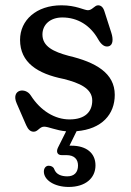

<svg xmlns="http://www.w3.org/2000/svg" viewBox="-20 -500 508 742"><path d="M423.5 -133.5C423.5 -217 351 -259.5 244.5 -284.5C187.5 -300 144 -320 144 -366.5C144 -404.5 173.5 -432.5 221 -432.5C280.5 -432.5 329.5 -401.5 359.5 -348C372 -326 385.5 -317.5 399.5 -321C418 -325.5 417.5 -350.5 410.5 -372.5L383 -458C378 -473 369.5 -479.5 359 -479.5C345.5 -479.5 336.5 -460.5 320 -460.5C304.5 -460.5 275 -479.5 217.5 -479.5C120.5 -479.5 57.5 -422 57.5 -346C57.5 -258 125.5 -215 225.5 -195C287.5 -179.5 336.5 -158 336.5 -111.5C336.5 -69.5 310.5 -38.5 248.5 -38.5C192.5 -38.5 137 -71.5 99 -131C89 -147 71 -153 56.5 -149C40.5 -144 33 -126.5 44.5 -100.5L81 -16.5C89 1.5 98 9 110.5 9C126.5 9 133 -10.5 150.5 -10.5C167.5 -10.5 196.5 4 235.5 7.5L204 70.5C196.5 86 201 99.5 218.5 99.5H237C266.5 99.5 281.5 115 281.5 139.5C281.5 166.5 266.5 181.5 240 181.5C217.5 181.5 197 174.5 189.5 153.5C186.5 145 178 140.5 168 140.5C157.5 140.5 149.5 149.5 149.5 163C149.5 196 190.5 222.5 245.5 222.5C309.5 222.5 349 189 349 139C349 91 313 63 256 63H248.5L276 7C374 -1 423.5 -58.5 423.5 -133.5Z"/></svg>

Font: dr Title
Style: Regular
Weight: 400
Version: Version 1.000;hotconv 1.0.109;makeotfexe 2.5.65596